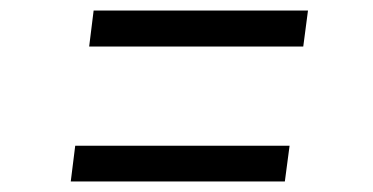

<svg xmlns="http://www.w3.org/2000/svg" viewBox="-20 -491 709 365"><path d="M158 -471H565.5L556.5 -402.5H149.5ZM123 -214H530.5L521.5 -146H114.5Z"/></svg>

Font: Merriweather 60pt SemiBold
Style: Italic
Weight: 600
Italic angle: -7.8°
Version: Version 2.101